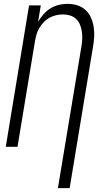

<svg xmlns="http://www.w3.org/2000/svg" viewBox="-20 -763 540 998"><path d="M281 215 404 -526Q407 -546 407.5 -565Q408 -584 405 -602Q402 -620 395 -636.5Q388 -653 375 -665Q362 -677 344.5 -682.5Q327 -688 307 -688Q290 -688 272 -684Q254 -680 237.5 -671Q221 -662 208 -648.5Q195 -635 185 -618.5Q175 -602 170 -585Q165 -568 162 -550L71 0H10L131 -735H192L178 -650Q190 -670 206 -688.5Q222 -707 242.5 -719.5Q263 -732 285.5 -737.5Q308 -743 330 -743Q357 -743 381.5 -735.5Q406 -728 424.5 -711Q443 -694 453 -671Q463 -648 467 -622.5Q471 -597 469.5 -570.5Q468 -544 463 -517L342 215Z"/></svg>

Font: Iosevka Light
Style: Italic
Weight: 300
Italic angle: -9°
Monospace: yes
Designer: Belleve Invis
Foundry: Belleve Invis
Version: Version 32.5.0; ttfautohint (v1.8.4)